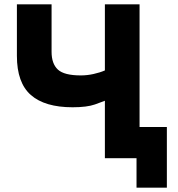

<svg xmlns="http://www.w3.org/2000/svg" viewBox="-20 -730 821 886"><path d="M464 0V-265Q455 -261 418 -248Q381 -235 315 -235Q187 -235 122.5 -291.5Q58 -348 58 -472V-710H218V-491Q218 -436 247 -409Q276 -382 353 -382Q382 -382 411.5 -388.5Q441 -395 464 -405V-710H624V0ZM610 136V0H496V-144H750V136Z"/></svg>

Font: Raleway ExtraBold
Style: Regular
Weight: 800
Designer: Matt McInerney, Pablo Impallari, Rodrigo Fuenzalida
Foundry: Matt McInerney, Pablo Impallari, Rodrigo Fuenzalida
Version: Version 4.026